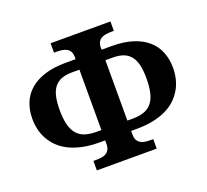

<svg xmlns="http://www.w3.org/2000/svg" viewBox="-122 -863 1094 1013"><g transform="rotate(-20 425.0 -357.0)"><path d="M498 -191.9H526.9Q564.9 -191.9 591.8 -201.4Q618.7 -210.9 635.7 -231.9Q652.8 -252.9 660.9 -286.4Q668.9 -319.8 668.9 -367.2Q668.9 -409.2 662.1 -439.9Q655.3 -470.7 639.9 -491Q624.5 -511.2 599.9 -521Q575.2 -530.8 540 -530.8H498ZM352.1 -530.8H310.1Q274.9 -530.8 250.2 -521Q225.6 -511.2 210.2 -491Q194.8 -470.7 188 -439.9Q181.2 -409.2 181.2 -367.2Q181.2 -319.8 189.2 -286.4Q197.3 -252.9 214.4 -231.9Q231.4 -210.9 258.3 -201.4Q285.2 -191.9 323.2 -191.9H352.1ZM352.1 -133.8H320.8Q267.1 -133.8 224.6 -143.1Q182.1 -152.3 149.9 -168.7Q117.7 -185.1 94.7 -207.8Q71.8 -230.5 57.4 -256.8Q43 -283.2 36.4 -312.3Q29.8 -341.3 29.8 -371.1Q29.8 -419.9 45.9 -460.2Q62 -500.5 95.2 -529.3Q128.4 -558.1 178.7 -574Q229 -589.8 296.9 -589.8H352.1V-600.1Q352.1 -620.1 345.5 -632.1Q338.9 -644 327.9 -650.4Q316.9 -656.7 302 -658.9Q287.1 -661.1 270 -661.1H256.8V-713.9H592.8V-661.1H580.1Q563.5 -661.1 548.3 -658.9Q533.2 -656.7 522.2 -650.4Q511.2 -644 504.6 -632.1Q498 -620.1 498 -600.1V-589.8H553.2Q621.6 -589.8 671.6 -574Q721.7 -558.1 754.6 -529.3Q787.6 -500.5 803.7 -460.2Q819.8 -419.9 819.8 -371.1Q819.8 -341.3 813.2 -312.3Q806.6 -283.2 792.2 -256.8Q777.8 -230.5 755.1 -207.8Q732.4 -185.1 700 -168.7Q667.5 -152.3 625 -143.1Q582.5 -133.8 528.8 -133.8H498V-113.8Q498 -94.2 504.6 -82.3Q511.2 -70.3 522.2 -63.7Q533.2 -57.1 548.3 -55.2Q563.5 -53.2 580.1 -53.2H592.8V0H256.8V-53.2H270Q287.1 -53.2 302 -55.2Q316.9 -57.1 327.9 -63.7Q338.9 -70.3 345.5 -82.3Q352.1 -94.2 352.1 -113.8Z"/></g></svg>

Font: Droid Serif
Style: Bold
Weight: 700
Designer: Monotype Design team
Foundry: Monotype Imaging Inc.
Version: Version 1.03